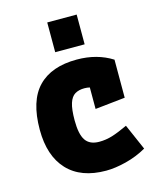

<svg xmlns="http://www.w3.org/2000/svg" viewBox="-107 -771 695 852"><g transform="rotate(-15 240.0 -344.5)"><path d="M274.9 7.3Q159.7 7.3 98.1 -58.3Q36.6 -124 36.6 -244.1Q36.6 -377 97.7 -439.9Q158.7 -502.9 275.4 -502.9Q368.2 -502.9 437.5 -459V-284.2L299.8 -269.5V-456.1L381.3 -330.6Q360.4 -346.2 330.1 -358.6Q299.8 -371.1 275.4 -371.1Q249.5 -371.1 231.9 -360.6Q214.4 -350.1 205.6 -322.8Q196.8 -295.4 196.8 -244.1Q196.8 -180.7 215.8 -152.6Q234.9 -124.5 278.3 -124.5Q309.1 -124.5 338.4 -133.5Q367.7 -142.6 410.6 -162.6L462.4 -43.9Q418.5 -18.6 367.4 -5.6Q316.4 7.3 274.9 7.3ZM191.9 -559.1V-695.8H327.1V-559.1Z"/></g></svg>

Font: Anaheim ExtraBold
Style: Regular
Weight: 800
Version: Version 2.001